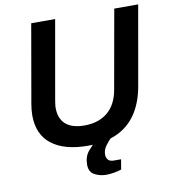

<svg xmlns="http://www.w3.org/2000/svg" viewBox="-93 -766 913 1027"><g transform="rotate(-10 363.5 -252.0)"><path d="M332 12Q205 12 135.5 -41.5Q66 -95 66 -199Q66 -213 67.5 -229.5Q69 -246 72 -262L146 -686H276L201 -260Q200 -253 198 -240.5Q196 -228 196 -218Q196 -159 230.5 -128.5Q265 -98 332 -98Q409 -98 458 -138.5Q507 -179 521 -258L597 -686H727L651 -254Q635 -165 594 -105.5Q553 -46 487.5 -17Q422 12 332 12ZM401 182Q367 182 338 166.5Q309 151 309 111Q309 67 333.5 38Q358 9 383 -12H461L460 -8Q445 5 429 27.5Q413 50 413 75Q413 91 422.5 102.5Q432 114 454 114H493L484 168Q465 175 441.5 178.5Q418 182 401 182Z"/></g></svg>

Font: Archivo Variable SemiBold
Style: Italic
Weight: 600
Italic angle: -10°
Designer: Hector Gatti
Foundry: Omnibus-Type
Version: Version 2.001